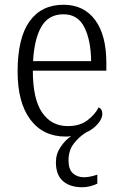

<svg xmlns="http://www.w3.org/2000/svg" viewBox="-20 -564 515 807"><path d="M326 223Q274 223 244.5 197Q215 171 215 118Q215 83 234.5 54Q254 25 279 8Q273 9 267.5 9.5Q262 10 256 10Q161 10 107.5 -61.5Q54 -133 54 -263Q54 -404 104 -474Q154 -544 247 -544Q332 -544 379.5 -480.5Q427 -417 427 -299V-267H118Q118 -148 157 -91Q196 -34 265 -34Q315 -34 347 -58Q379 -82 395 -113Q401 -110 405.5 -103.5Q410 -97 410 -86Q410 -64 389.5 -41.5Q369 -19 343 -8Q313 10 290.5 39Q268 68 268 110Q268 148 286.5 164.5Q305 181 333 181Q357 181 389 170V208Q375 215 358 219Q341 223 326 223ZM363 -307Q362 -395 334.5 -449.5Q307 -504 247 -504Q184 -504 154 -452Q124 -400 119 -307Z"/></svg>

Font: Noto Serif Tamil SemiCondensed Light
Style: Regular
Weight: 300
Width: 4
Designer: Indian Type Foundry, Tom Grace, and the Monotype Design Team
Foundry: Monotype Imaging Inc.
Version: Version 2.004; ttfautohint (v1.8.4.7-5d5b)